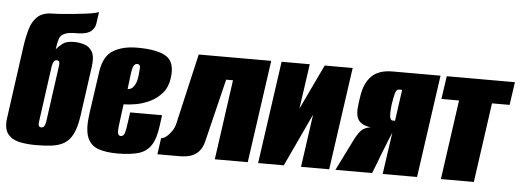

<svg xmlns="http://www.w3.org/2000/svg" viewBox="-46 -784 2512 923"><g transform="rotate(5 1209.5 -322.5)"><path d="M150 7Q106 7 70 -1Q34 -9 14.5 -34.5Q-5 -60 2 -111L50 -458Q57 -509 69 -548Q81 -587 106.5 -608.5Q132 -630 179 -630Q195 -630 221.5 -632Q248 -634 278 -637Q308 -640 335.5 -643.5Q363 -647 380 -651Q397 -655 398 -658Q396 -644 394 -629.5Q392 -615 390 -601Q387 -579 369.5 -563.5Q352 -548 310 -546H300Q259 -546 240.5 -537Q222 -528 217 -513Q212 -498 209 -480L206 -460Q217 -474 235.5 -488.5Q254 -503 291 -503Q316 -503 340.5 -495.5Q365 -488 379 -464.5Q393 -441 386 -391L353 -154Q345 -97 329 -64.5Q313 -32 288 -17Q263 -2 229 2.5Q195 7 150 7ZM169 -80Q175 -80 179 -82.5Q183 -85 186 -92Q189 -99 191 -110L228 -378Q230 -390 229 -396.5Q228 -403 225 -405.5Q222 -408 216 -408Q212 -408 208.5 -406.5Q205 -405 202.5 -401.5Q200 -398 198 -392.5Q196 -387 194 -378L157 -110Q155 -99 156 -92Q157 -85 160.5 -82.5Q164 -80 169 -80Z M543 13Q490 13 452.5 0Q415 -13 399.5 -51Q384 -89 394 -163L424 -373Q435 -447 480.5 -474.5Q526 -502 596 -502Q694 -502 737 -474.5Q780 -447 769 -370Q763 -326 738.5 -297.5Q714 -269 680.5 -253Q647 -237 613 -231Q579 -225 554 -225L540 -117Q537 -92 540.5 -82Q544 -72 554 -72Q562 -72 568 -79.5Q574 -87 578 -112L589 -189H743L736 -137Q728 -74 706 -41.5Q684 -9 644.5 2Q605 13 543 13ZM567 -300Q571 -300 577.5 -301.5Q584 -303 591 -309.5Q598 -316 604.5 -330Q611 -344 614 -369Q616 -386 617 -405Q618 -424 603 -424Q592 -424 585.5 -413Q579 -402 574 -358Z M737 0 748 -79Q760 -79 774 -90.5Q788 -102 799.5 -119.5Q811 -137 815 -156L893 -495H1243L1173 0H1014L1068 -386H1035L969 -116Q965 -98 959.5 -77.5Q954 -57 942 -39.5Q930 -22 906.5 -11Q883 0 841 0Z M1223 0 1293 -495H1429L1398 -278L1501 -495H1636L1566 0H1430L1466 -255Q1436 -191 1406.5 -127.5Q1377 -64 1347 0Z M1596 0 1673 -155Q1693 -193 1709.5 -204.5Q1726 -216 1747 -218Q1705 -224 1688 -247Q1671 -270 1679 -326L1684 -361Q1693 -426 1727.5 -460.5Q1762 -495 1828 -495H2060L1990 0H1824L1853 -202L1842 -176Q1830 -145 1817.5 -114.5Q1805 -84 1794 -53L1773 0ZM1849 -260H1861L1882 -411H1867Q1854 -411 1848.5 -390Q1843 -369 1840 -348L1838 -336Q1833 -289 1836.5 -274.5Q1840 -260 1849 -260Z M2105 0 2159 -384H2074L2090 -495H2419L2403 -384H2318L2264 0Z"/></g></svg>

Font: Alumni Sans Black
Style: Italic
Weight: 900
Italic angle: -8°
Version: Version 1.016